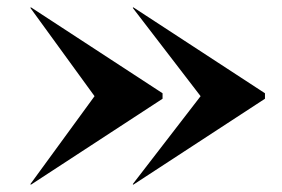

<svg xmlns="http://www.w3.org/2000/svg" viewBox="-20 -650 770 525"><path d="M344.5 -145 343 -146.5 528.5 -387 343 -628.5 344.5 -630 704.5 -395V-380ZM64.5 -145 63 -146.5 238.5 -387 63 -628.5 64.5 -630 424.5 -395V-380Z"/></svg>

Font: Bodoni Moda 72pt
Style: Bold
Weight: 700
Designer: Owen Earl
Foundry: indestructible type
Version: Version 2.004